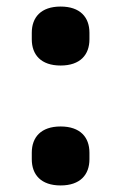

<svg xmlns="http://www.w3.org/2000/svg" viewBox="-20 -555 370 586"><path d="M165 11C105 11 77 -22 77 -69V-89C77 -136 105 -169 165 -169C225 -169 253 -136 253 -89V-69C253 -22 225 11 165 11ZM165 -355C105 -355 77 -388 77 -435V-455C77 -502 105 -535 165 -535C225 -535 253 -502 253 -455V-435C253 -388 225 -355 165 -355Z"/></svg>

Font: Plexus Sans Bold
Style: Regular
Weight: 700
Version: Version 2.001;PS 002.001;hotconv 1.0.70;makeotf.lib2.5.58329